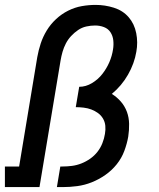

<svg xmlns="http://www.w3.org/2000/svg" viewBox="-29 -763 649 783"><path d="M-9 0V-84H49L123 -530Q128 -558 137 -585.5Q146 -613 161.5 -638.5Q177 -664 199.5 -685Q222 -706 249 -719.5Q276 -733 304.5 -738Q333 -743 361 -743Q399 -743 435.5 -731.5Q472 -720 495.5 -693Q519 -666 526.5 -628Q534 -590 527 -552Q519 -504 493 -458.5Q467 -413 427 -380Q448 -367 464 -348.5Q480 -330 488.5 -307Q497 -284 497.5 -258Q498 -232 494 -206Q489 -177 478 -147.5Q467 -118 447 -93Q427 -68 400.5 -49.5Q374 -31 345 -19.5Q316 -8 286 -4Q256 0 226 0H203L217 -84H226Q245 -84 264.5 -86.5Q284 -89 303 -96.5Q322 -104 339 -116Q356 -128 368.5 -144Q381 -160 388.5 -179Q396 -198 399 -217Q402 -234 400.5 -250Q399 -266 391 -279.5Q383 -293 370.5 -302Q358 -311 343.5 -316.5Q329 -322 312.5 -324Q296 -326 280 -326L294 -409Q321 -409 346 -424Q371 -439 388.5 -461.5Q406 -484 417 -509.5Q428 -535 432 -562Q435 -580 433 -598.5Q431 -617 421.5 -631.5Q412 -646 395 -652.5Q378 -659 359 -659Q359 -659 359 -659Q359 -659 359 -659Q341 -659 323 -655Q305 -651 289.5 -640.5Q274 -630 261 -616Q248 -602 239.5 -585.5Q231 -569 226 -551.5Q221 -534 218 -516L132 0Z"/></svg>

Font: Iosevka Curly Slab MdExObl
Style: Regular
Weight: 500
Width: 7
Italic angle: -9°
Monospace: yes
Designer: Belleve Invis
Foundry: Belleve Invis
Version: Version 11.1.0; ttfautohint (v1.8.3)